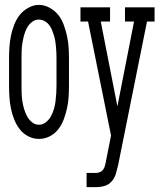

<svg xmlns="http://www.w3.org/2000/svg" viewBox="-20 -560 652 785"><path d="M139 8Q116 8 95 -3Q74 -14 60 -32.5Q46 -51 37.5 -73Q29 -95 24.5 -117.5Q20 -140 18.5 -163.5Q17 -187 17 -210V-320Q17 -343 18.5 -366.5Q20 -390 24.5 -412.5Q29 -435 37.5 -457.5Q46 -480 60 -498Q74 -516 95.5 -528Q117 -540 139 -540Q162 -540 183.5 -528Q205 -516 219 -498Q233 -480 241 -457.5Q249 -435 254 -412.5Q259 -390 260.5 -366.5Q262 -343 262 -320V-210Q262 -187 260.5 -163.5Q259 -140 254 -117.5Q249 -95 241 -73Q233 -51 219 -32.5Q205 -14 184 -3Q163 8 139 8ZM139 -50Q155 -50 168 -60.5Q181 -71 188.5 -85Q196 -99 200.5 -114.5Q205 -130 207 -146Q209 -162 210 -178Q211 -194 211 -210V-320Q211 -332 210.5 -344Q210 -356 209 -368Q208 -380 206 -392Q204 -404 200.5 -415.5Q197 -427 192.5 -438Q188 -449 180 -459Q172 -469 161 -474.5Q150 -480 138 -480Q123 -480 110 -469.5Q97 -459 89.5 -444.5Q82 -430 78 -414.5Q74 -399 71.5 -383.5Q69 -368 68.5 -352Q68 -336 68 -320V-210Q68 -194 68.5 -178Q69 -162 71.5 -146Q74 -130 78.5 -114.5Q83 -99 90.5 -85Q98 -71 110.5 -60.5Q123 -50 139 -50ZM334 205V147H373Q381 147 389 143.5Q397 140 402 133Q407 126 409 117.5Q411 109 413 101V100L434 -6L340 -472H309V-530H430V-472H392L460 -125L528 -472H491V-530H612V-472H581L463 115Q459 132 454 149.5Q449 167 437 181Q425 195 408 200Q391 205 373 205Z"/></svg>

Font: Iosevka Slab Light Extended
Style: Regular
Weight: 300
Width: 7
Monospace: yes
Designer: Belleve Invis
Foundry: Belleve Invis
Version: Version 11.1.0; ttfautohint (v1.8.3)